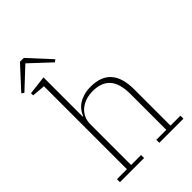

<svg xmlns="http://www.w3.org/2000/svg" viewBox="-275 -1024 1131 1131"><g transform="rotate(-45 290.5 -459.0)"><path d="M31 -25H114V-716L31 -723V-741L149 -755V-427H152Q159 -445 171.5 -462Q184 -479 202.5 -491.5Q221 -504 247 -512Q273 -520 307 -520Q477 -520 477 -328V-25H560V0H359V-25H442V-323Q442 -411 405.5 -452Q369 -493 297 -493Q268 -493 241.5 -485Q215 -477 194.5 -461Q174 -445 161.5 -421Q149 -397 149 -364V-25H232V0H31ZM-10 -781 116 -918H148L274 -781L259 -770L132 -889L5 -770Z"/></g></svg>

Font: IBM Plex Serif ExtraLight
Style: Regular
Weight: 200
Designer: Mike Abbink, Paul van der Laan, Pieter van Rosmalen
Foundry: Bold Monday
Version: Version 2.5